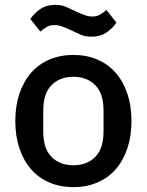

<svg xmlns="http://www.w3.org/2000/svg" viewBox="-20 -758 604 790"><path d="M282 12Q228 12 183.5 -7Q139 -26 108 -61.5Q77 -97 60 -147.5Q43 -198 43 -260Q43 -322 60 -372.5Q77 -423 108 -458.5Q139 -494 183.5 -513Q228 -532 282 -532Q336 -532 380.5 -513Q425 -494 456 -458.5Q487 -423 504 -372.5Q521 -322 521 -260Q521 -198 504 -147.5Q487 -97 456 -61.5Q425 -26 380.5 -7Q336 12 282 12ZM282 -78Q338 -78 372 -112.5Q406 -147 406 -216V-304Q406 -373 372 -407.5Q338 -442 282 -442Q226 -442 192 -407.5Q158 -373 158 -304V-216Q158 -147 192 -112.5Q226 -78 282 -78ZM356 -607Q331 -607 313 -615Q295 -623 278 -631Q255 -642 237.5 -648.5Q220 -655 204 -655Q187 -655 174 -648Q161 -641 146 -628L105 -680Q120 -703 145.5 -720.5Q171 -738 208 -738Q233 -738 251 -730Q269 -722 286 -714Q309 -703 326.5 -696.5Q344 -690 360 -690Q377 -690 390 -697Q403 -704 418 -717L459 -665Q444 -642 418.5 -624.5Q393 -607 356 -607Z"/></svg>

Font: IBM Plex Arabic Medium
Style: Regular
Weight: 500
Designer: Mike Abbink, Paul van der Laan, Pieter van Rosmalen, Wael Morcos, Khajak Apelian
Foundry: Bold Monday
Version: Version 1.0